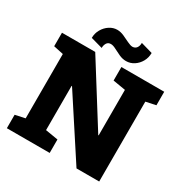

<svg xmlns="http://www.w3.org/2000/svg" viewBox="-203 -1075 1192 1238"><g transform="rotate(30 393.5 -456.0)"><path d="M19 0V-100.1L92.3 -115.7V-594.7L19 -610.4V-710.9H92.3H266.6L551.8 -255.9H554.7V-594.7L461.4 -610.4V-710.9H706.5H780.3V-610.4L706.5 -594.7V0H537.6L247.1 -445.3H244.1V-115.7L337.9 -100.1V0ZM289.6 -753.9 202.1 -778.3Q202.1 -812.5 218.8 -841.6Q235.4 -870.6 262.2 -888.2Q289.1 -905.8 319.3 -905.8Q344.2 -905.8 369.9 -894.3Q395.5 -882.8 418.5 -871.3Q441.4 -859.9 457.5 -859.4Q477.5 -860.4 487.8 -874.8Q498 -889.2 498 -911.6L585 -886.7Q585 -851.6 568.6 -822.5Q552.2 -793.5 525.4 -776.1Q498.5 -758.8 467.3 -758.8Q440.9 -758.8 415.3 -770.5Q389.6 -782.2 367.7 -793.9Q345.7 -805.7 329.1 -805.7Q309.1 -805.7 299.3 -790.3Q289.6 -774.9 289.6 -753.9Z"/></g></svg>

Font: Roboto Slab LO Black
Style: Regular
Weight: 900
Designer: Google
Version: Version 2.000